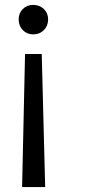

<svg xmlns="http://www.w3.org/2000/svg" viewBox="-20 -552 391 782"><path d="M70 210 82 -332H150L164 210ZM115 -412Q89.5 -412 72.8 -429.5Q56 -447 56 -473Q56 -498.5 72.8 -515.2Q89.5 -532 115 -532Q141.5 -532 158.8 -515.2Q176 -498.5 176 -473Q176 -447 158.8 -429.5Q141.5 -412 115 -412Z"/></svg>

Font: Expletus Sans
Style: Regular
Weight: 400
Designer: Jasper de Waard
Foundry: Designtown
Version: Version 7.500